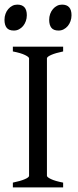

<svg xmlns="http://www.w3.org/2000/svg" viewBox="-22 -819 340 839"><path d="M290.5 -752.4Q290.5 -738.8 286.1 -726.6Q281.7 -714.4 274.2 -705.3Q266.6 -696.3 256.3 -690.9Q246.1 -685.5 233.9 -685.5Q211.9 -685.5 202.4 -697.8Q192.9 -710 192.9 -732.4Q192.9 -746.1 197.3 -758.3Q201.7 -770.5 209.5 -779.5Q217.3 -788.6 227.3 -793.7Q237.3 -798.8 249 -798.8Q290.5 -798.8 290.5 -752.4ZM95.2 -752.4Q95.2 -738.8 90.8 -726.6Q86.4 -714.4 78.9 -705.3Q71.3 -696.3 61 -690.9Q50.8 -685.5 38.6 -685.5Q16.6 -685.5 7.1 -697.8Q-2.4 -710 -2.4 -732.4Q-2.4 -746.1 2 -758.3Q6.3 -770.5 14.2 -779.5Q22 -788.6 32 -793.7Q42 -798.8 53.7 -798.8Q95.2 -798.8 95.2 -752.4ZM34.2 0V-21Q67.4 -27.8 86.2 -35.9Q105 -43.9 105 -50.8V-564Q105 -569.8 87.2 -578.6Q69.3 -587.4 34.2 -594.2V-615.2H253.9V-594.2Q220.7 -587.4 201.9 -579.1Q183.1 -570.8 183.1 -564V-50.8Q183.1 -44.9 200.9 -36.4Q218.8 -27.8 253.9 -21V0Z"/></svg>

Font: GentiumAlt
Style: Regular
Weight: 400
Designer: J. Victor Gaultney
Version: Version 1.02; 2005; OFL release